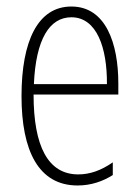

<svg xmlns="http://www.w3.org/2000/svg" viewBox="-20 -559 428 589"><path d="M199 -539C96 -539 46 -433 46 -264C46 -97 98 10 218 10C260 10 296 -3 326 -22V-61C290 -36 256 -24 220 -24C128 -24 83 -109 83 -269H343V-303C343 -425 305 -539 199 -539ZM199 -506C277 -506 309 -412 308 -301H84C90 -439 132 -506 199 -506Z"/></svg>

Font: Noto Sans Sinhala UI ExtraCondensed ExtraLight
Style: Regular
Weight: 200
Width: 2
Designer: Jelle Bosma - Monotype Design Team
Foundry: Monotype Imaging Inc.
Version: Version 2.006